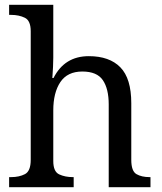

<svg xmlns="http://www.w3.org/2000/svg" viewBox="-20 -780 675 800"><path d="M18 0V-42H26Q60 -42 84 -54.5Q108 -67 108 -114V-650Q108 -694 83.5 -706Q59 -718 26 -718H18V-760H202V-540Q202 -522 201 -502.5Q200 -483 199 -469Q198 -455 198 -455H203Q249 -546 350 -546Q436 -546 481.5 -499.5Q527 -453 527 -350V-114Q527 -67 548.5 -54.5Q570 -42 604 -42H607V0H433V-345Q433 -410 408.5 -446Q384 -482 323 -482Q261 -482 231.5 -438Q202 -394 202 -320V-109Q202 -65 226.5 -53.5Q251 -42 284 -42H287V0Z"/></svg>

Font: Noto Serif Khitan Small Script
Style: Regular
Weight: 400
Designer: LIU Zhao, ZHANG Congyu, Kushim JIANG
Foundry: Guyu Beijing Co. Ltd.
Version: Version 1.000; ttfautohint (v1.8.4.7-5d5b)